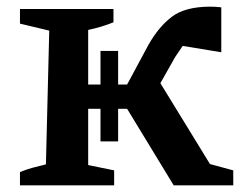

<svg xmlns="http://www.w3.org/2000/svg" viewBox="-20 -557 750 577"><path d="M40 0V-40Q60 -48 76.5 -52.5Q93 -57 118 -63L128 -465L40 -486V-530H321V-490Q304 -483 284 -477Q264 -471 245 -467V-303H282V-404H335V-303H362L426 -422Q457 -477 497 -507Q537 -537 612 -537Q628 -537 645 -535V-400L529 -419Q518 -403 506 -385L462 -307L611 -64L681 -45V0H502L362 -230H335V-132H282V-230H245V-61L323 -45V0Z"/></svg>

Font: Piazzolla SC SemiBold
Style: Regular
Weight: 600
Designer: Juan Pablo del Peral
Foundry: Huerta Tipografica
Version: Version 1.330